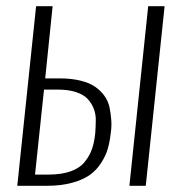

<svg xmlns="http://www.w3.org/2000/svg" viewBox="-20 -598 567 618"><path d="M396.5 0 457 -578.1H509.8L449.2 0ZM92.8 -36.1H136.2Q178.2 -36.1 207.5 -46.6Q236.8 -57.1 252.7 -76.9Q268.6 -96.7 276.1 -118.4Q283.7 -140.1 286.6 -169.9Q288.1 -190.9 288.3 -210.9Q288.6 -231 281.5 -248.8Q274.4 -266.6 261.7 -280Q249 -293.5 224.6 -301.5Q200.2 -309.6 166.5 -309.6H121.6ZM35.6 0 96.2 -578.1H149.4L125.5 -345.7H171.9Q209.5 -345.7 238.5 -338.6Q267.6 -331.5 285.6 -319.1Q303.7 -306.6 315.9 -289.8Q328.1 -272.9 332.3 -253.4Q336.4 -233.9 338.1 -212.4Q339.8 -190.9 336.4 -169.4Q333.5 -142.1 327.1 -119.9Q320.8 -97.7 306.2 -74.5Q291.5 -51.3 270 -35.6Q248.5 -20 213.1 -10Q177.7 0 132.3 0Z"/></svg>

Font: Oswald
Style: Extra-Light
Weight: 200
Designer: Vernon Adams
Foundry: Vernon Adams
Version: 3.0; ttfautohint (v0.94.23-7a4d-dirty) -l 8 -r 50 -G 200 -x 